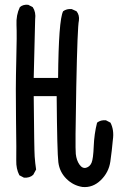

<svg xmlns="http://www.w3.org/2000/svg" viewBox="-20 -772 540 803"><path d="M325 10Q286 4 257.5 -24.5Q229 -53 224 -93.5Q219 -134 217 -370H121Q123 -146 125 -117.5Q127 -89 131 -63L119 -41Q104 -27 80 -29L61 -39Q47 -66 48 -101Q49 -136 47 -270.5Q45 -405 48 -516Q51 -627 49 -668Q47 -709 63 -742Q76 -754 98 -752L117 -742Q131 -721 127 -691L121 -446H223Q225 -688 244 -725Q259 -736 280 -734L300 -725Q313 -709 310 -686Q304 -662 299 -408.5Q294 -155 297 -128Q300 -101 312.5 -83.5Q325 -66 340.5 -70.5Q356 -75 363 -91.5Q370 -108 372 -160Q374 -212 386 -259Q401 -271 423 -269L442 -259Q458 -228 452 -187Q448 -142 441.5 -96.5Q435 -51 401.5 -18.5Q368 14 325 10Z"/></svg>

Font: Kosefont JP
Style: Regular
Weight: 400
Designer: Nozomi Seto 瀬戸のぞみ
Version: Version 3.00;June 19, 2020